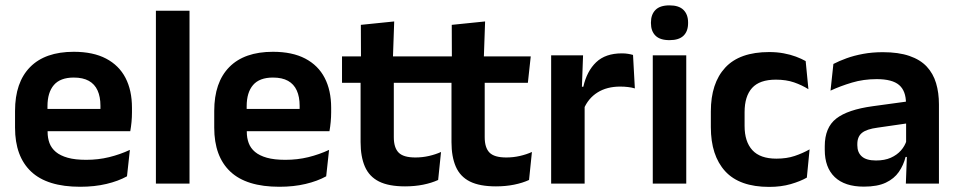

<svg xmlns="http://www.w3.org/2000/svg" viewBox="-20 -702 3658 734"><path d="M286.5 12Q160.5 12 99 -46Q37.5 -104 37.5 -214V-278Q37.5 -387 95 -445.5Q152.5 -504 262 -504Q336 -504 385.5 -478Q435 -452 459.8 -404.2Q484.5 -356.5 484.5 -290V-272.5Q484.5 -254.5 482.8 -235.8Q481 -217 478 -200.5H362Q363.5 -228 363.8 -252.8Q364 -277.5 364 -297.5Q364 -332 353 -356.2Q342 -380.5 319.5 -393Q297 -405.5 262 -405.5Q210.5 -405.5 186 -377Q161.5 -348.5 161.5 -296V-250.5L162 -236V-197.5Q162 -174.5 169.2 -155Q176.5 -135.5 193.5 -121.2Q210.5 -107 238.8 -99Q267 -91 309.5 -91Q355.5 -91 397.2 -101.2Q439 -111.5 476.5 -129L465.5 -28Q432 -9.5 386.8 1.2Q341.5 12 286.5 12ZM105.5 -200.5V-285.5H452V-200.5Z M576 0V-661H704.5V0Z M1048 12Q922 12 860.5 -46Q799 -104 799 -214V-278Q799 -387 856.5 -445.5Q914 -504 1023.5 -504Q1097.5 -504 1147 -478Q1196.5 -452 1221.2 -404.2Q1246 -356.5 1246 -290V-272.5Q1246 -254.5 1244.2 -235.8Q1242.5 -217 1239.5 -200.5H1123.5Q1125 -228 1125.2 -252.8Q1125.5 -277.5 1125.5 -297.5Q1125.5 -332 1114.5 -356.2Q1103.5 -380.5 1081 -393Q1058.5 -405.5 1023.5 -405.5Q972 -405.5 947.5 -377Q923 -348.5 923 -296V-250.5L923.5 -236V-197.5Q923.5 -174.5 930.8 -155Q938 -135.5 955 -121.2Q972 -107 1000.2 -99Q1028.5 -91 1071 -91Q1117 -91 1158.8 -101.2Q1200.5 -111.5 1238 -129L1227 -28Q1193.5 -9.5 1148.2 1.2Q1103 12 1048 12ZM867 -200.5V-285.5H1213.5V-200.5Z M1528.5 10.5Q1466 10.5 1428.8 -8.2Q1391.5 -27 1375 -65Q1358.5 -103 1358.5 -158.5V-444.5H1485.5V-177.5Q1485.5 -137.5 1503.8 -118.8Q1522 -100 1568 -100Q1595 -100 1620 -105.8Q1645 -111.5 1666 -121L1655 -14Q1630 -2.5 1597.8 4Q1565.5 10.5 1528.5 10.5ZM1287.5 -385.5V-486.5H1661.5L1650.5 -385.5ZM1360 -477 1359.5 -607 1487 -620 1482 -477Z M1876 10.5Q1813.5 10.5 1776.2 -8.2Q1739 -27 1722.5 -65Q1706 -103 1706 -158.5V-444.5H1833V-177.5Q1833 -137.5 1851.2 -118.8Q1869.5 -100 1915.5 -100Q1942.5 -100 1967.5 -105.8Q1992.5 -111.5 2013.5 -121L2002.5 -14Q1977.5 -2.5 1945.2 4Q1913 10.5 1876 10.5ZM1635 -385.5V-486.5H2009L1998 -385.5ZM1707.5 -477 1707 -607 1834.5 -620 1829.5 -477Z M2211.5 -285 2179 -370.5H2210Q2223.5 -430 2259 -464Q2294.5 -498 2357.5 -498Q2370.5 -498 2381 -496.2Q2391.5 -494.5 2400 -492L2407 -364Q2396 -367.5 2381.5 -369.2Q2367 -371 2351 -371Q2300 -371 2264.2 -348.5Q2228.5 -326 2211.5 -285ZM2087 0V-490.5H2209L2203.5 -340L2215 -335.5V0Z M2475.5 0V-490.5H2603.5V0ZM2539.5 -548.5Q2503 -548.5 2485.8 -565.8Q2468.5 -583 2468.5 -613.5V-616Q2468.5 -646.5 2485.8 -664Q2503 -681.5 2539.5 -681.5Q2575.5 -681.5 2593 -664Q2610.5 -646.5 2610.5 -616V-613.5Q2610.5 -582.5 2593 -565.5Q2575.5 -548.5 2539.5 -548.5Z M2920.5 12.5Q2807 12.5 2752.2 -47.5Q2697.5 -107.5 2697.5 -216V-276Q2697.5 -384 2752.5 -443.5Q2807.5 -503 2920.5 -503Q2950 -503 2975.8 -498.2Q3001.5 -493.5 3022.8 -485.5Q3044 -477.5 3060 -468.5L3070.5 -361Q3046 -376.5 3015.8 -387Q2985.5 -397.5 2946 -397.5Q2884 -397.5 2855.2 -365.8Q2826.5 -334 2826.5 -273.5V-220.5Q2826.5 -160.5 2856.2 -128Q2886 -95.5 2948 -95.5Q2987.5 -95.5 3018 -105.8Q3048.5 -116 3075 -131L3064.5 -23Q3040 -9 3003 1.8Q2966 12.5 2920.5 12.5Z M3443 0 3447.5 -120 3444 -131V-284.5L3443.5 -306.5Q3443.5 -354.5 3417.2 -377Q3391 -399.5 3331.5 -399.5Q3281 -399.5 3236.8 -386.2Q3192.5 -373 3155 -355.5L3166 -457.5Q3188 -469 3216.2 -479.2Q3244.5 -489.5 3279.5 -496Q3314.5 -502.5 3355 -502.5Q3415 -502.5 3456.5 -488.2Q3498 -474 3522.8 -447.5Q3547.5 -421 3558.5 -384.2Q3569.5 -347.5 3569.5 -303V0ZM3282.5 11.5Q3209.5 11.5 3171.2 -25Q3133 -61.5 3133 -129V-143Q3133 -214.5 3177 -248.8Q3221 -283 3316.5 -296L3455.5 -315L3463 -232.5L3335 -214Q3293 -208.5 3275.2 -194Q3257.5 -179.5 3257.5 -151.5V-146.5Q3257.5 -119 3274.8 -103.8Q3292 -88.5 3329 -88.5Q3362 -88.5 3385.5 -99Q3409 -109.5 3424.2 -126.8Q3439.5 -144 3446 -165.5L3464 -102H3442Q3434 -70.5 3416.2 -44.8Q3398.5 -19 3366.5 -3.8Q3334.5 11.5 3282.5 11.5Z"/></svg>

Font: Anek Gujarati Medium SemiBold
Style: Regular
Weight: 600
Version: Version 1.003